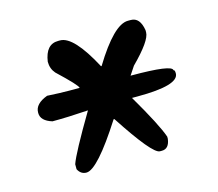

<svg xmlns="http://www.w3.org/2000/svg" viewBox="-69 -844 665 586"><g transform="rotate(-15 263.5 -550.5)"><path d="M378.9 -757.8H388Q416.8 -757.8 423.5 -716.1V-709.4Q423.5 -683 361.2 -620.6L343.4 -593.8H345.8Q474.3 -593.8 474.3 -576Q478.7 -576 478.7 -565Q478.7 -527.1 347.7 -527.1H330Q389.4 -425.9 403.4 -385.1V-378.4Q399.5 -347.7 376.5 -347.7H370.3Q346.8 -347.7 261.4 -478.7H259Q172.2 -342.9 137.2 -342.9Q119.4 -342.9 110.3 -360.7V-376.5Q121.3 -408.6 190.4 -525.2Q126.6 -520.9 77.2 -520.9Q41.7 -531.9 41.7 -556.4V-558.3Q41.7 -585.6 81.5 -600.5Q122.8 -598.1 150.6 -598.1H183.7Q183.7 -606.2 123.7 -662.8Q110.3 -678.2 110.3 -700.2Q118 -753.5 157.3 -753.5H163.5Q206.2 -753.5 263.8 -645.1H265.7Q334.3 -757.8 378.9 -757.8Z"/></g></svg>

Font: Namteng
Style: Regular
Weight: 400
Designer: Khon Soe Zaw Thu
Foundry: MPUA
Version: Version 1.03 June 17, 2016